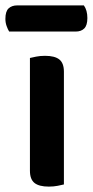

<svg xmlns="http://www.w3.org/2000/svg" viewBox="-43 -684 344 712"><path d="M138 8Q102 8 85 -5.5Q68 -19 68 -51V-469Q76 -471 91 -474Q106 -477 124 -477Q160 -477 177 -463.5Q194 -450 194 -418V0Q186 2 171 5Q156 8 138 8ZM-9 -567Q-14 -575 -18.5 -587.5Q-23 -600 -23 -614Q-23 -642 -11 -653Q1 -664 21 -664H268Q281 -646 281 -617Q281 -590 269.5 -578.5Q258 -567 238 -567Z"/></svg>

Font: Baloo Bhai 2 SemiBold
Style: Regular
Weight: 600
Designer: Supriya Tembe, Noopur Datye and Ek Type
Foundry: Ek Type
Version: Version 1.640;PS 1.000;hotconv 16.6.51;makeotf.lib2.5.65220;